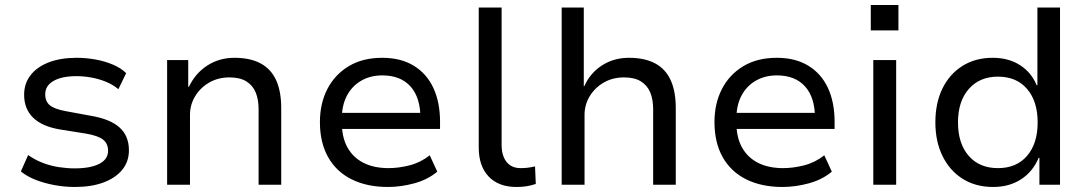

<svg xmlns="http://www.w3.org/2000/svg" viewBox="-20 -735 4331 764"><path d="M278 9Q237 9 196.5 1.5Q156 -6 121.5 -19.5Q87 -33 63 -53L92 -118Q119 -99 150 -87Q181 -75 214 -70Q247 -65 277 -65Q340 -65 375 -83Q410 -101 410 -135Q410 -164 390 -179.5Q370 -195 324 -203L218 -220Q147 -232 111.5 -267Q76 -302 76 -358Q76 -402 101 -435Q126 -468 173 -486.5Q220 -505 285 -505Q321 -505 358.5 -498.5Q396 -492 429 -478Q462 -464 482 -444L451 -380Q430 -398 402 -409.5Q374 -421 343.5 -426.5Q313 -432 285 -432Q226 -432 193 -413Q160 -394 160 -360Q160 -331 178.5 -316Q197 -301 240 -293L343 -274Q419 -261 456 -227.5Q493 -194 493 -137Q493 -92 466.5 -59.5Q440 -27 392 -9Q344 9 278 9Z M645 0V-496H729V-390H732Q757 -443 804.5 -474Q852 -505 913 -505Q975 -505 1016.5 -483Q1058 -461 1078.5 -416.5Q1099 -372 1099 -305V0H1009V-300Q1009 -339 997.5 -367Q986 -395 960.5 -411Q935 -427 893 -427Q848 -427 812.5 -406.5Q777 -386 756.5 -352Q736 -318 736 -278V0Z M1524 9Q1440 9 1379 -21.5Q1318 -52 1285.5 -110Q1253 -168 1253 -249Q1253 -323 1282.5 -380.5Q1312 -438 1367.5 -471.5Q1423 -505 1501 -505Q1575 -505 1626.5 -473.5Q1678 -442 1704.5 -385Q1731 -328 1731 -250V-222H1320V-286H1672L1653 -265Q1653 -347 1613.5 -391Q1574 -435 1501 -435Q1454 -435 1417.5 -414Q1381 -393 1360.5 -354.5Q1340 -316 1340 -260V-250Q1340 -189 1362.5 -148.5Q1385 -108 1426.5 -87Q1468 -66 1526 -66Q1566 -66 1609.5 -77Q1653 -88 1690 -117L1720 -52Q1682 -20 1628.5 -5.5Q1575 9 1524 9Z M2035 9Q1964 9 1924.5 -32.5Q1885 -74 1885 -148V-705H1976V-158Q1976 -129 1985 -108.5Q1994 -88 2010.5 -77Q2027 -66 2051 -66Q2065 -66 2079 -67.5Q2093 -69 2109 -73L2112 -3Q2094 3 2076 6Q2058 9 2035 9Z M2215 0V-705H2303V-392H2305Q2328 -444 2375 -474.5Q2422 -505 2483 -505Q2545 -505 2586.5 -483Q2628 -461 2648.5 -416.5Q2669 -372 2669 -305V0H2579V-300Q2579 -339 2567.5 -367Q2556 -395 2530.5 -411Q2505 -427 2463 -427Q2418 -427 2382.5 -406.5Q2347 -386 2326.5 -352Q2306 -318 2306 -278V0Z M3094 9Q3010 9 2949 -21.5Q2888 -52 2855.5 -110Q2823 -168 2823 -249Q2823 -323 2852.5 -380.5Q2882 -438 2937.5 -471.5Q2993 -505 3071 -505Q3145 -505 3196.5 -473.5Q3248 -442 3274.5 -385Q3301 -328 3301 -250V-222H2890V-286H3242L3223 -265Q3223 -347 3183.5 -391Q3144 -435 3071 -435Q3024 -435 2987.5 -414Q2951 -393 2930.5 -354.5Q2910 -316 2910 -260V-250Q2910 -189 2932.5 -148.5Q2955 -108 2996.5 -87Q3038 -66 3096 -66Q3136 -66 3179.5 -77Q3223 -88 3260 -117L3290 -52Q3252 -20 3198.5 -5.5Q3145 9 3094 9Z M3445 -614V-715H3555V-614ZM3455 0V-496H3546V0Z M3932 9Q3862 9 3810.5 -23.5Q3759 -56 3730.5 -114Q3702 -172 3702 -248Q3702 -325 3730 -382.5Q3758 -440 3809.5 -472.5Q3861 -505 3930 -505Q3993 -505 4038.5 -476Q4084 -447 4105 -396H4108V-705H4198V0H4116V-107H4113Q4090 -52 4043 -21.5Q3996 9 3932 9ZM3951 -66Q4025 -66 4067 -115Q4109 -164 4109 -248Q4109 -332 4067 -381Q4025 -430 3951 -430Q3878 -430 3835 -381Q3792 -332 3792 -248Q3792 -164 3834.5 -115Q3877 -66 3951 -66Z"/></svg>

Font: Nunito Sans 7pt
Style: Regular
Weight: 400
Designer: Vernon Adams
Foundry: Vernon Adams
Version: Version 3.101;gftools[0.9.27]